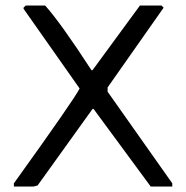

<svg xmlns="http://www.w3.org/2000/svg" viewBox="-20 -688 675 696"><path d="M73.2 -668H143.6Q199.2 -606.4 311.5 -433.6H315.4L487.3 -668H565.4L573.2 -660.2L370.1 -371.1V-355.5L604.5 -23.4V-11.7H526.4L319.3 -293H315.4L116.2 -15.6L100.6 -11.7H30.3V-23.4Q250 -329.1 268.6 -367.2L65.4 -656.2V-660.2Z"/></svg>

Font: LaylaThuluth
Style: Regular
Weight: 400
Version: Version 2.0